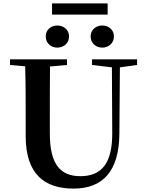

<svg xmlns="http://www.w3.org/2000/svg" viewBox="-20 -1090 858 1129"><path d="M317 -810C353 -810 386 -835 386 -876C386 -916 353 -940 317 -940C281 -940 249 -916 249 -876C249 -835 281 -810 317 -810ZM582 -810C617 -810 650 -835 650 -876C650 -916 617 -940 582 -940C545 -940 513 -916 513 -876C513 -835 545 -810 582 -810ZM286 -1004H613V-1070H286ZM521 -708 638 -694 640 -312C642 -128 576 -54 453 -54C337 -54 273 -121 273 -305V-401C273 -501 273 -600 274 -699L374 -708V-741H39V-708L128 -700C131 -600 131 -500 131 -401V-290C131 -63 245 19 412 19C585 19 680 -83 682 -304L685 -694L786 -708V-741H521Z"/></svg>

Font: Noto Serif CJK HK
Style: Bold
Weight: 700
Designer: Ryoko NISHIZUKA 西塚涼子 (kana & ideographs); Frank Grießhammer (Latin, Greek & Cyrillic); Wenlong ZHANG 张文龙 (bopomofo); San
Foundry: Adobe
Version: Version 2.001;hotconv 1.1.0;makeotfexe 2.6.0